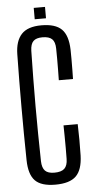

<svg xmlns="http://www.w3.org/2000/svg" viewBox="-60 -934 481 977"><g transform="rotate(-5 180.0 -445.0)"><path d="M182.7 7.6Q110.7 7.6 79.6 -24.2Q48.5 -56 47.2 -129Q45.9 -197.5 45.4 -264.9Q44.9 -332.4 44.9 -399.7Q44.9 -466.9 45.4 -534.6Q45.9 -602.3 47.2 -670.6Q48.3 -737.9 80 -772.1Q111.7 -806.4 181.9 -806.4Q253 -806.4 285 -774.9Q317 -743.3 319.2 -670.4Q319.7 -651.5 319.7 -623.3Q319.7 -595.1 319.4 -567.1Q319.1 -539.2 318.6 -520.3H246.1Q246.6 -545.5 246.9 -573.2Q247.2 -600.8 247.2 -628.8Q247.2 -656.9 246.7 -681.7Q246.2 -716.1 230.9 -730.6Q215.7 -745.2 181.9 -745.2Q149.8 -745.2 135.3 -730.6Q120.7 -716.1 119.7 -681.7Q118.1 -608.9 117.4 -539Q116.6 -469.1 116.6 -399.8Q116.6 -330.5 117.4 -260.4Q118.1 -190.4 119.7 -117.7Q120.7 -83.7 135.5 -68.6Q150.2 -53.6 182.7 -53.6Q218.2 -53.6 234.2 -68.6Q250.2 -83.7 250.7 -117.7Q251.2 -144.4 251.2 -174.1Q251.3 -203.7 250.8 -233.3Q250.4 -262.9 249.9 -289.3H322.4Q323.8 -248.2 324 -209.1Q324.2 -170.1 323.2 -129Q321 -56 288.4 -24.2Q255.9 7.6 182.7 7.6ZM151 -840V-898.1H208.6V-840Z"/></g></svg>

Font: Big Shoulders Display SC Thin
Style: Regular
Weight: 100
Designer: Patric King
Foundry: XO Type Co
Version: Version 2.002